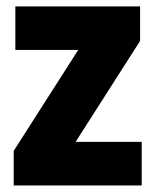

<svg xmlns="http://www.w3.org/2000/svg" viewBox="-20 -568 468 588"><path d="M211.5 -133.5H414V0H22V-106L219.5 -415H27V-548.5H409V-442.5Z"/></svg>

Font: Encode Sans Condensed ExtraBold
Style: Regular
Weight: 800
Width: 3
Designer: Multiple Designers
Foundry: Impallari Type
Version: Version 2.000